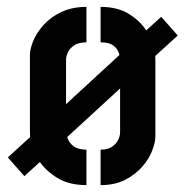

<svg xmlns="http://www.w3.org/2000/svg" viewBox="-20 -536 541 557"><path d="M230.8 1Q181.7 1 148.5 -18.6Q115.3 -38.3 95.7 -66L50.7 -25L2.7 -79.3L67.4 -138.3Q67.2 -143.4 67 -148.2Q66.8 -153 66.8 -157.2V-376Q66.8 -394 76.8 -418Q86.8 -442 107.3 -464.5Q127.8 -487 158.8 -501.5Q189.8 -516 230.8 -516V-413.2Q208.6 -413.2 195.7 -404.7Q182.8 -396.3 177.2 -384.7Q171.6 -373.2 171.6 -363V-233.8L326.5 -376.5Q323.3 -392.3 310.3 -402.8Q297.4 -413.2 271.8 -413.2V-516Q320.1 -516 352.8 -496.3Q385.5 -476.5 404.1 -447.8L447.7 -487.2L495.7 -433L430.4 -373.6Q430.6 -369.6 430.7 -365.1Q430.8 -360.6 430.8 -355.7V-141Q430.8 -123 421.3 -98.5Q411.8 -74 391.8 -51.5Q371.8 -29 342.3 -14Q312.8 1 271.8 1V-101.8Q292.8 -101.8 305.1 -110.4Q317.4 -118.9 322.9 -130.5Q328.4 -142.2 328.4 -152V-279.4L174.9 -138.4Q179.4 -122.5 193 -112.2Q206.6 -101.8 230.8 -101.8Z"/></svg>

Font: Stick No Bills ExtraLight
Style: Regular
Weight: 200
Designer: Kosala Senevirathne, Siva Puranthara, Lasantha Premarathna, Tharique Azeez
Foundry: mooniak
Version: Version 2.000